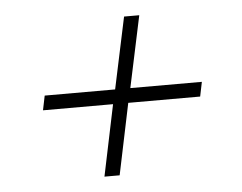

<svg xmlns="http://www.w3.org/2000/svg" viewBox="-39 -511 651 516"><g transform="rotate(-5 286.5 -253.0)"><path d="M223 -41 263 -233H74L82 -272H272L313 -465H354L313 -272H506L498 -233H304L264 -41Z"/></g></svg>

Font: Saira Expanded ExtraLight
Style: Italic
Weight: 250
Width: 7
Italic angle: -12°
Designer: Hector Gatti with collaboration of the Omnibus-Type team
Foundry: Omnibus-Type
Version: Version 1.101